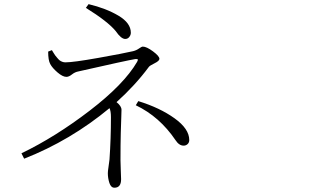

<svg xmlns="http://www.w3.org/2000/svg" viewBox="-20 -833 1540 905"><path d="M384.8 -795.9 397.5 -813.5Q479.5 -793.9 538.1 -759.3Q596.7 -724.6 596.7 -678.7Q596.7 -668 589.4 -658.7Q582 -649.4 570.3 -649.4Q550.8 -649.4 525.4 -686.5Q487.3 -732.4 384.8 -795.9ZM207 -589.8 224.6 -596.7Q225.6 -595.7 231.4 -585.4Q237.3 -575.2 240.2 -571.8Q243.2 -568.4 249.5 -560.5Q255.9 -552.7 260.7 -548.8Q265.6 -544.9 272.9 -542Q280.3 -539.1 288.1 -539.1Q325.2 -539.1 443.4 -560.1Q561.5 -581.1 607.4 -591.8Q623 -595.7 635.3 -604.5Q647.5 -613.3 653.3 -613.3Q670.9 -613.3 701.2 -590.8Q731.4 -568.4 731.4 -555.7Q731.4 -545.9 708.5 -534.7Q685.5 -523.4 681.6 -517.6Q617.2 -430.7 529.3 -351.6Q552.7 -333 552.7 -315.4Q552.7 -308.6 551.8 -284.2Q550.8 -259.8 549.3 -207Q547.9 -154.3 547.9 -78.1Q547.9 -61.5 549.3 -30.3Q550.8 1 550.8 11.7Q550.8 51.8 519.5 51.8Q502.9 51.8 495.6 29.3Q488.3 6.8 488.3 -16.6Q488.3 -26.4 491.2 -44.4Q494.1 -62.5 496.1 -81.1Q502.9 -179.7 502.9 -280.3Q502.9 -309.6 496.1 -323.2Q312.5 -170.9 93.8 -85L81.1 -110.4Q241.2 -187.5 402.8 -311.5Q564.5 -435.5 626 -541Q630.9 -549.8 629.4 -552.7Q627.9 -555.7 618.2 -554.7Q581.1 -548.8 348.6 -496.1Q333 -493.2 318.8 -481.9Q304.7 -470.7 293 -470.7Q275.4 -470.7 251 -491.7Q226.6 -512.7 216.8 -531.2Q207 -548.8 207 -589.8ZM620.1 -336.9 631.8 -356.4Q733.4 -325.2 802.7 -275.4Q872.1 -225.6 872.1 -172.9Q872.1 -161.1 864.3 -153.8Q856.4 -146.5 845.7 -146.5Q824.2 -146.5 807.6 -171.9Q732.4 -283.2 620.1 -336.9Z"/></svg>

Font: Bpmf Zihi Serif Light
Style: Light
Weight: 300
Foundry: But Ko
Version: Version 1.320